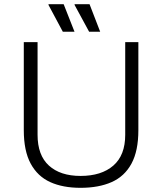

<svg xmlns="http://www.w3.org/2000/svg" viewBox="-20 -888 778 920"><path d="M366 12Q281 12 220.5 -15.5Q160 -43 127 -104Q94 -165 94 -264V-686H160V-242Q160 -144 214.5 -94.5Q269 -45 366 -45Q466 -45 523 -94.5Q580 -144 580 -242V-686H643V-264Q643 -165 610 -104Q577 -43 515 -15.5Q453 12 366 12ZM407 -736 337 -865 338 -868H409L460 -736ZM281 -736 212 -865 213 -868H285L337 -736Z"/></svg>

Font: Archivo SemiBold ExtraLight
Style: Regular
Weight: 250
Version: Version 2.001